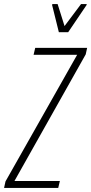

<svg xmlns="http://www.w3.org/2000/svg" viewBox="-56 -923 448 943"><path d="M-36 0 -29 -32 323 -654H109L117 -688H372L365 -656L15 -34H238L230 0ZM233 -765 200 -898 201 -903H227L261 -795L342 -903H370L369 -898L279 -765Z"/></svg>

Font: Saira ExtraCondensed Thin
Style: Italic
Weight: 250
Width: 2
Italic angle: -12°
Designer: Hector Gatti with collaboration of the Omnibus-Type team
Foundry: Omnibus-Type
Version: Version 1.101